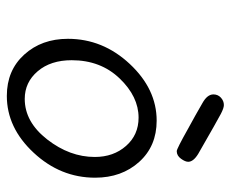

<svg xmlns="http://www.w3.org/2000/svg" viewBox="-77 -598 679 565"><g transform="rotate(90 262.5 -315.5)"><path d="M94.2 -175.8Q94.2 -278.8 168.2 -357.9Q242.2 -437 335 -437Q410.2 -437 456.5 -385.5Q502.9 -334 502.9 -255.9Q502.9 -153.8 429.4 -75Q356 3.9 262.2 3.9Q187 3.9 140.6 -47.4Q94.2 -98.6 94.2 -175.8ZM157.2 -187Q157.2 -125 189.7 -86.9Q222.2 -48.8 271 -48.8Q338.9 -48.8 390.4 -115Q441.9 -181.2 441.9 -254.9Q441.9 -310.1 409.4 -346.9Q377 -383.8 326.2 -383.8Q264.2 -383.8 210.7 -327.9Q157.2 -272 157.2 -187ZM257.8 -604Q257.8 -617.2 267.3 -626Q276.9 -634.8 289.1 -634.8Q297.9 -634.8 314.9 -626Q332 -617.2 433.1 -559.1Q456.1 -544.9 456.1 -529.8Q456.1 -521 447 -508.5Q438 -496.1 424.8 -496.1Q418 -496.1 359.9 -528.8Q315.9 -552.7 283.2 -571.8Q257.8 -585.9 257.8 -604Z"/></g></svg>

Font: CMU Typewriter Text
Style: LightOblique
Weight: 200
Italic angle: -9.46001°
Version: Version 0.7.0